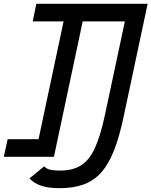

<svg xmlns="http://www.w3.org/2000/svg" viewBox="-78 -820 792 1004"><path d="M104 0 274 -800H374L204 0ZM-58 0 -38 -92H174L154 0ZM93 -708 112 -800H536L517 -708ZM76 113 153 50Q166 64 186.5 68Q207 72 236 72Q301 72 344.5 45.5Q388 19 418 -45.5Q448 -110 472 -225L575 -708H444L463 -800H694L570 -217Q548 -110 519.5 -36.5Q491 37 452 81Q413 125 359.5 144.5Q306 164 233 164Q175 164 137 151Q99 138 76 113Z"/></svg>

Font: Victor Mono Thin
Style: Italic
Weight: 100
Italic angle: -12°
Monospace: yes
Designer: Rune Bjørnerås
Version: Version 1.561;gftools[0.9.30]